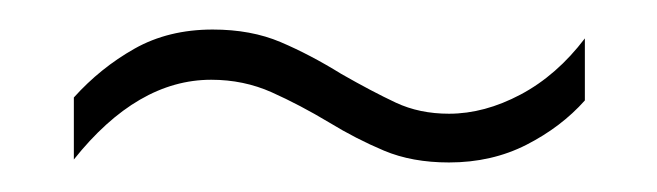

<svg xmlns="http://www.w3.org/2000/svg" viewBox="-20 -419 445 130"><path d="M203 -336Q183 -348 164 -356.5Q145 -365 123 -365Q73 -365 30 -311V-353Q48 -373 71 -386Q94 -399 124 -399Q150 -399 170 -390.5Q190 -382 211 -369Q232 -357 248 -349.5Q264 -342 284 -342Q308 -342 332.5 -355Q357 -368 376 -393V-351Q360 -333 336.5 -321Q313 -309 284 -309Q259 -309 240 -317Q221 -325 203 -336Z"/></svg>

Font: Noto Sans Lao Looped ExtraCondensed ExtraLight
Style: Regular
Weight: 200
Width: 2
Designer: Mark Frömberg, Ben Mitchell
Foundry: The Fontpad Ltd
Version: Version 1.002; ttfautohint (v1.8.4.7-5d5b)